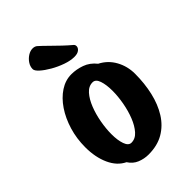

<svg xmlns="http://www.w3.org/2000/svg" viewBox="-248 -922 1030 1030"><g transform="rotate(-45 267.0 -406.5)"><path d="M245 15Q212 15 181.5 2.5Q151 -10 132 -40Q84 -63 58 -120Q32 -177 32 -253Q32 -319 50 -378.5Q68 -438 99 -484Q130 -530 170.5 -556.5Q211 -583 256 -583Q294 -583 332 -569.5Q370 -556 398 -521Q447 -496 473.5 -448Q500 -400 500 -343Q500 -270 485 -205Q470 -140 439 -90.5Q408 -41 360 -13Q312 15 245 15ZM225 -95Q255 -95 278 -121Q301 -147 317 -187.5Q333 -228 341.5 -275Q350 -322 350 -364Q350 -410 339.5 -441Q329 -472 306 -472Q276 -472 253 -446Q230 -420 214 -379.5Q198 -339 189.5 -292Q181 -245 181 -203Q181 -157 192 -126Q203 -95 225 -95ZM335 -637Q305 -637 269.5 -649.5Q234 -662 202 -680.5Q170 -699 149.5 -717.5Q129 -736 129 -749Q129 -769 141 -787Q153 -805 171 -816.5Q189 -828 207 -828Q225 -828 236 -817Q255 -800 280 -775Q305 -750 330 -726.5Q355 -703 373 -688Q383 -681 383 -670Q383 -657 370.5 -647Q358 -637 335 -637Z"/></g></svg>

Font: Protest Riot
Style: Regular
Weight: 400
Designer: Octavio Pardo
Foundry: Ashler Design
Version: Version 2.005; ttfautohint (v1.8.4.7-5d5b)